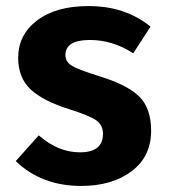

<svg xmlns="http://www.w3.org/2000/svg" viewBox="-20 -599 562 634"><path d="M272 -579Q394 -579 477 -511L420 -423Q352 -467 277 -467Q196 -467 196 -417Q196 -395 217 -382Q238 -369 309 -347Q400 -319 439.5 -280.5Q479 -242 479 -167Q479 -82 414.5 -33.5Q350 15 248 15Q117 15 32 -67L108 -152Q172 -96 244 -96Q320 -96 320 -157Q320 -186 298 -201.5Q276 -217 210 -238Q123 -265 81.5 -303.5Q40 -342 40 -408Q40 -484 102.5 -531.5Q165 -579 272 -579Z"/></svg>

Font: FiraGO
Style: Bold
Weight: 700
Designer: bBox Type
Foundry: bBox Type GmbH
Version: Version 1.001;PS 001.001;hotconv 1.0.88;makeotf.lib2.5.64775